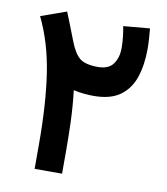

<svg xmlns="http://www.w3.org/2000/svg" viewBox="-77 -729 692 794"><g transform="rotate(10 269.5 -332.0)"><path d="M490.7 -654.8Q492.7 -633.8 494.1 -612.1Q495.6 -590.3 495.6 -569.8Q495.6 -502.4 478.3 -450.4Q460.9 -398.4 420.2 -368.9Q379.4 -339.4 309.1 -339.4Q293.5 -339.4 270.3 -341.3Q247.1 -343.3 224.6 -348.6Q232.4 -282.2 234.6 -220.7Q236.8 -159.2 236.8 -101.6V0H121.6V-103Q121.6 -273.4 102.5 -398.9Q83.5 -524.4 34.2 -626L141.1 -664.1Q154.8 -630.9 164.6 -605.2Q174.3 -579.6 187.5 -546.4Q206.1 -498 229.7 -479.2Q253.4 -460.4 305.2 -460.4Q351.6 -460.4 370.4 -488Q389.2 -515.6 389.2 -553.2Q389.2 -578.1 386.5 -601.1Q383.8 -624 379.9 -645Z"/></g></svg>

Font: Vazirmatn FD SemiBold
Style: Regular
Weight: 600
Designer: Saber Rastikerdar
Foundry: Saber Rastikerdar
Version: Version 33.001